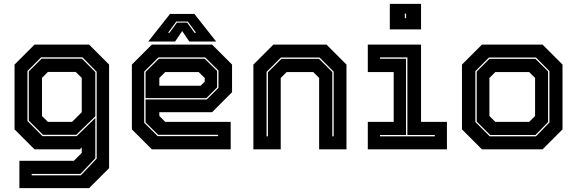

<svg xmlns="http://www.w3.org/2000/svg" viewBox="-20 -770 2976 990"><path d="M80 200V59H361L401.5 18.5V-10L391.5 0H158L55 -103V-437L158 -540H439.5L542.5 -437V97L439.5 200ZM143.5 134H397L478.5 48V-400L405 -474.5H192L121.5 -404V-146L199 -68H375.5L471.5 -161.5V46L394.5 127H143.5ZM201.5 -75 128.5 -148V-402L194.5 -467.5H402.5L471.5 -398V-170.5L373 -75ZM227 -141.5H351.5L401.5 -191.5V-368.5L370.5 -399H227L196.5 -368.5V-172Z M1073.5 -540 1176.5 -437V-294.5L1073.5 -191.5H801.5V-172L832 -141.5H1169.5V0H763L660 -103V-437L763 -540ZM1035.5 -467 1099.5 -404V-319.5L1044 -264H730.5V-399L799.5 -467ZM1038 -474H797L723.5 -401V-137L793 -68H1104.5V-75H795.5L730.5 -139V-257H1046L1106.5 -317V-406ZM1004.5 -398.5H832L801.5 -368V-328H1014.5L1035.5 -349V-368ZM856.5 -698H982.5L1094.5 -556H956L919.5 -610L883 -556H744.5ZM889 -659 846.5 -601H854L892.5 -653.5H945L983 -601H991L948.5 -659Z M1286.5 0V-437L1389.5 -540H1663.5L1766.5 -437V0H1625.5V-368L1595 -398.5H1458L1427.5 -368V0ZM1354.5 -67H1361.5V-397.5L1431 -466.5H1625L1693.5 -398.5V-67H1700.5V-400.5L1627.5 -473.5H1428.5L1354.5 -399.5Z M1990 -618.5V-750H2151V-618.5ZM2067.5 -676H2074V-700H2067.5ZM1876.5 0V-141.5H2010V-398.5H1876.5V-540H2151V-141.5H2284.5V0ZM1939.5 -67H2222V-74H2080.5V-474H1939.5V-467H2073.5V-74H1939.5Z M2465 0 2362 -103V-437L2465 -540H2777.5L2880.5 -437V-103L2777.5 0ZM2505 -67H2743.5L2813 -138.5V-403.5L2743.5 -473.5H2501L2431 -403V-141ZM2507.5 -74 2438 -143V-401L2503.5 -466.5H2741L2806 -401.5V-140.5L2741 -74ZM2534 -141.5H2708.5L2739 -172V-368L2708.5 -398.5H2534L2503.5 -368V-172Z"/></svg>

Font: Tourney ExtraBold
Style: Regular
Weight: 800
Designer: Tyler Finck
Foundry: Etcetera Type Co
Version: Version 1.015